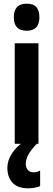

<svg xmlns="http://www.w3.org/2000/svg" viewBox="-20 -781 290 1043"><path d="M125 -761Q162 -761 178 -742Q194 -723 194 -687Q194 -614 125 -614Q55 -614 55 -687Q55 -761 125 -761ZM189 -546V0H60V-546ZM120 109Q120 129 131 142Q142 155 161 155Q175 155 183.5 152Q192 149 198 146V230Q188 234 171.5 238Q155 242 134 242Q76 242 48 211.5Q20 181 20 131Q20 90 45.5 51.5Q71 13 110 -11L180 0Q148 33 134 59Q120 85 120 109Z"/></svg>

Font: Noto Sans Telugu ExtraCondensed
Style: Bold
Weight: 700
Width: 2
Designer: Jelle Bosma - Monotype Design Team
Foundry: Monotype Imaging Inc.
Version: Version 2.005; ttfautohint (v1.8.4.7-5d5b)